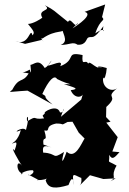

<svg xmlns="http://www.w3.org/2000/svg" viewBox="-20 -805 576 858"><path d="M482 -128 506 -192 455 -257 474 -261 454 -282 455 -327C517 -384 443 -362 504 -411C477 -390 434 -415 441 -459C446 -444 455 -471 457 -501C395 -520 419 -491 440 -508C415 -483 381 -541 374 -520C363 -545 344 -502 349 -559C269 -576 324 -538 249 -509C268 -544 206 -510 194 -512C227 -562 201 -511 180 -501C152 -545 134 -517 116 -515C118 -494 121 -464 113 -494C70 -470 65 -487 108 -477C80 -430 65 -467 31 -396C83 -426 46 -418 24 -394L73 -398L103 -400L215 -338C160 -382 201 -367 169 -385C198 -448 223 -472 235 -452C293 -422 321 -429 266 -429C304 -416 343 -408 296 -402C313 -361 351 -369 352 -390L343 -360L252 -283C275 -354 267 -295 248 -303C235 -343 169 -302 181 -300C173 -286 165 -295 177 -276C120 -268 151 -293 102 -263C93 -287 118 -303 96 -224C80 -244 25 -202 75 -224C73 -237 71 -184 33 -164C45 -163 65 -187 45 -132C20 -164 68 -76 79 -64C50 -101 51 -32 83 -29C55 -18 91 -47 127 -44C139 -32 105 -14 107 -25C179 14 146 -6 145 0C206 1 201 -27 184 0C194 40 230 39 286 22C308 -38 310 22 310 22C298 -49 314 -17 352 -7C322 -68 359 2 336 24L382 -22L442 -5L497 -8L474 5C506 -17 471 -13 501 -65C452 -93 471 -70 468 -113C482 -88 492 -101 514 -125ZM174 -159C168 -207 197 -159 178 -222C211 -216 174 -241 231 -253C275 -253 245 -241 282 -260L304 -261L332 -212L358 -186C343 -163 316 -91 278 -127C256 -66 253 -80 266 -126C210 -90 238 -120 173 -123C170 -145 170 -161 211 -146ZM329 -703C316 -670 297 -733 284 -707C210 -765 230 -755 180 -782C216 -754 145 -766 169 -726C164 -721 127 -698 105 -698C130 -667 137 -660 125 -647C114 -690 111 -594 49 -622L92 -609L168 -627C188 -603 153 -640 170 -633C231 -676 271 -654 262 -678C249 -666 295 -621 251 -604C294 -605 305 -620 327 -605C366 -603 365 -633 374 -637C393 -646 395 -621 442 -688C432 -637 466 -697 406 -656C428 -724 453 -709 436 -729L450 -785L358 -752C400 -742 328 -693 304 -678Z"/></svg>

Font: Asimov Aggro
Style: Medium
Weight: 500
Designer: Google
Version: Version 2.000980; 2014